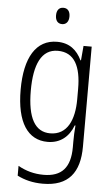

<svg xmlns="http://www.w3.org/2000/svg" viewBox="-63 -772 615 1054"><g transform="rotate(5 244.5 -245.0)"><path d="M243 -731C218 -731 206 -713 206 -686C206 -658 219 -641 243 -641C266 -641 280 -658 280 -686C280 -713 268 -731 243 -731ZM225 -542C109 -542 48 -440 48 -263C48 -82 111 10 220 10C289 10 337 -29 361 -93H365C362 -60 361 -31 361 -4V27C361 140 313 192 214 192C161 192 116 179 73 155V209C113 229 158 241 214 241C355 241 416 162 416 19V-532H371L364 -452H361C335 -506 294 -542 225 -542ZM233 -493C325 -493 362 -418 362 -294V-237C362 -125 325 -38 230 -38C147 -38 104 -111 104 -263C104 -407 143 -493 233 -493Z"/></g></svg>

Font: Noto Sans Arabic Cond Light
Style: Regular
Weight: 300
Width: 3
Designer: Monotype Design Team, Nadine Chahine, Nizar Qandah and Khaled Hosny
Foundry: Monotype Imaging Inc.
Version: Version 2.012